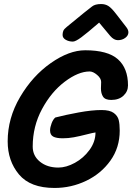

<svg xmlns="http://www.w3.org/2000/svg" viewBox="-20 -910 663 951"><path d="M555 -841 606 -775Q616 -762 616 -750Q616 -734 600.5 -722.5Q585 -711 564 -711Q544 -711 526 -732L471 -798Q411 -746 382.5 -725Q354 -704 341 -704Q321 -704 305.5 -713Q290 -722 290 -737Q290 -748 293.5 -757Q297 -766 311 -777L333 -795Q408 -857 436 -878Q451 -890 481 -890Q501 -890 516.5 -880.5Q532 -871 555 -841ZM573 -263Q573 -179 527 -114.5Q481 -50 407 -14.5Q333 21 250 21Q130 21 74 -46Q18 -113 18 -210Q18 -325 79.5 -429.5Q141 -534 231.5 -597.5Q322 -661 402 -661Q514 -661 564 -616.5Q614 -572 614 -487Q614 -457 591.5 -436Q569 -415 531 -415Q501 -415 490.5 -431Q480 -447 480 -472L481 -504Q481 -522 461 -539Q441 -556 424 -556Q368 -556 301 -505.5Q234 -455 188 -369.5Q142 -284 142 -184Q142 -138 178 -109Q214 -80 269 -80Q308 -80 351 -103.5Q394 -127 423.5 -167.5Q453 -208 453 -254Q439 -252 412 -245Q373 -235 345.5 -230Q318 -225 291 -225Q259 -225 243.5 -233.5Q228 -242 228 -264Q228 -279 235.5 -299Q243 -319 254 -328Q304 -341 369.5 -353Q435 -365 483 -365Q524 -365 543.5 -350.5Q563 -336 568 -315.5Q573 -295 573 -263Z"/></svg>

Font: Sriracha
Style: Regular
Weight: 400
Designer: Suppakit Chalermlarp
Version: Version 1.002g